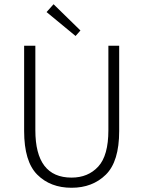

<svg xmlns="http://www.w3.org/2000/svg" viewBox="-20 -875 676 907"><path d="M337 -705 200 -818 233 -855 360 -731ZM318 12Q218 12 156 -50Q94 -112 94 -256V-659H147V-260Q147 -36 318 -36Q396 -36 444 -88Q492 -140 492 -260V-659H543V-256Q543 -112 480 -50Q417 12 318 12Z"/></svg>

Font: Assistant Light
Style: Regular
Weight: 300
Designer: Hebrew By Ben Nathan, Latin by Paul Hunt
Version: Version 2.001;PS 002.001;hotconv 1.0.88;makeotf.lib2.5.64775